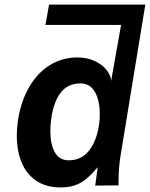

<svg xmlns="http://www.w3.org/2000/svg" viewBox="-20 -810 655 839"><path d="M53.5 -216.5Q53.5 -252.5 59.5 -290Q73 -371.5 109 -432.2Q145 -493 198.8 -526Q252.5 -559 318 -559Q362 -559 395.8 -542.5Q429.5 -526 447.5 -501.8Q465.5 -477.5 465.5 -456L509 -701H178.5L194.5 -790H615L506 -125Q498 -73.5 498 -15V0L396 1L407 -79.5Q379 -46.5 355.8 -27.5Q332.5 -8.5 306.2 0.2Q280 9 245 9Q180.5 9 137.5 -20.8Q94.5 -50.5 74 -101.2Q53.5 -152 53.5 -216.5ZM413.5 -269.5Q416 -287.5 416 -312Q416 -370 395 -407.8Q374 -445.5 331.5 -445.5Q275.5 -445.5 244.2 -403.8Q213 -362 203.5 -288Q200 -263.5 200 -236.5Q200 -180 219.5 -144.8Q239 -109.5 280.5 -109.5Q336.5 -109.5 370 -153Q403.5 -196.5 413.5 -269.5Z"/></svg>

Font: JuliaMono Black
Style: Italic
Weight: 900
Italic angle: -9°
Monospace: yes
Designer: cormullion
Foundry: corm
Version: Version 0.057; ttfautohint (v1.8.4)